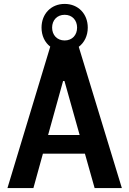

<svg xmlns="http://www.w3.org/2000/svg" viewBox="-20 -960 660 980"><path d="M602 0 382 -721C410.5 -742.5 428 -777.5 428 -819C428 -889 379.5 -940 310 -940C240.5 -940 192 -889 192 -819C192 -778 208.5 -743.5 236.5 -722L18 0H150.5L199 -175.5H413.5L463 0ZM310 -753.5C271 -753.5 246 -781.5 246 -819C246 -856.5 271 -884.5 310 -884.5C349 -884.5 373.5 -856.5 373.5 -819C373.5 -781.5 349 -753.5 310 -753.5ZM225.5 -271 302 -546.5H309L386.5 -271Z"/></svg>

Font: Monaspace Neon SemiBold
Style: Regular
Weight: 600
Designer: Riley Cran & the Lettermatic Team
Foundry: Lettermatic
Version: Version 1.200 (Monaspace Neon)